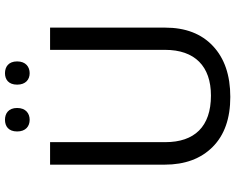

<svg xmlns="http://www.w3.org/2000/svg" viewBox="-107 -828 945 771"><g transform="rotate(-90 365.5 -442.5)"><path d="M223.1 -846.2C223.1 -811.5 244.1 -795.9 270 -795.9C295.4 -795.9 317.4 -811.5 317.4 -846.2C317.4 -880.9 295.4 -895 270 -895C244.1 -895 223.1 -880.9 223.1 -846.2ZM411.1 -846.2C411.1 -811.5 432.1 -795.9 457 -795.9C482.4 -795.9 504.4 -811.5 504.4 -846.2C504.4 -880.9 482.4 -895 457 -895C432.1 -895 411.1 -880.9 411.1 -846.2ZM550.8 -713.9V-252C550.8 -132.8 484.9 -67.9 367.2 -67.9C242.2 -67.9 180.2 -134.3 180.2 -251V-713.9H89.8V-253.9C89.8 -172.4 113.8 -107.9 161.1 -61C208.5 -13.7 275.4 9.8 361.8 9.8C449.2 9.8 517.1 -13.7 566.4 -60.1C615.7 -106.4 640.1 -170.4 640.1 -252V-713.9Z"/></g></svg>

Font: Noto Reveo Sans
Style: Regular
Weight: 400
Designer: Monotype Design team
Foundry: Monotype Imaging Inc.
Version: Version 1.04